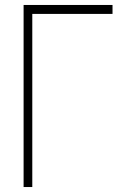

<svg xmlns="http://www.w3.org/2000/svg" viewBox="-20 -753 520 773"><path d="M110 0V-697H433V-733H75V0Z"/></svg>

Font: Kreadon Extra Light
Style: Regular
Weight: 200
Designer: kohakuno
Foundry: StudioGnu
Version: Version 1.000;Glyphs 3.1.2 (3151)